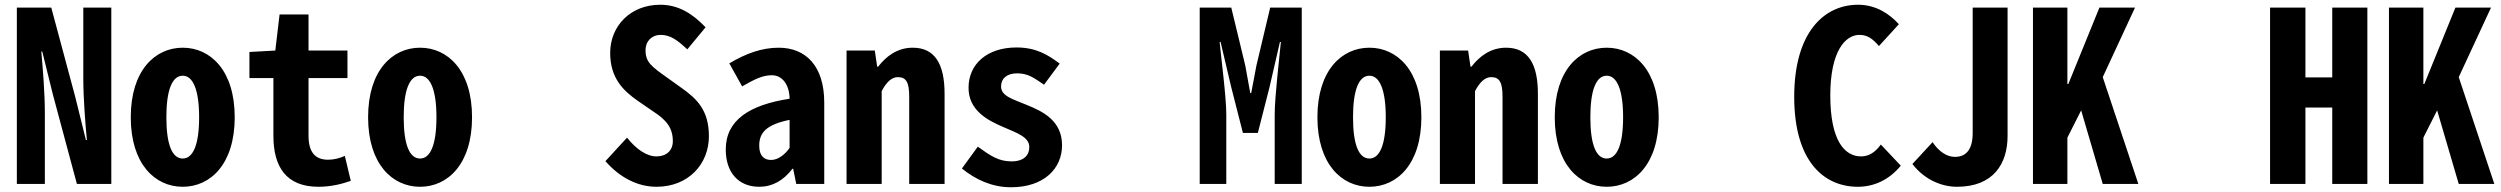

<svg xmlns="http://www.w3.org/2000/svg" viewBox="-20 -775 10540 809"><path d="M51 0H169V-299C169 -381 161 -480 154 -558H158L203 -376L304 0H449V-743H331V-445C331 -363 339 -262 346 -185H342L297 -367L196 -743H51Z M750 12C867 12 969 -84 969 -281C969 -478 867 -574 750 -574C633 -574 531 -478 531 -281C531 -84 633 12 750 12ZM750 -107C706 -107 681 -164 681 -281C681 -397 706 -456 750 -456C793 -456 819 -397 819 -281C819 -164 793 -107 750 -107Z M1322 12C1377 12 1424 -1 1458 -13L1433 -118C1410 -108 1387 -102 1362 -102C1308 -102 1280 -134 1280 -203V-446H1444V-562H1280V-714H1158L1140 -562L1031 -556V-446H1132V-203C1132 -73 1185 12 1322 12Z M1750 12C1867 12 1969 -84 1969 -281C1969 -478 1867 -574 1750 -574C1633 -574 1531 -478 1531 -281C1531 -84 1633 12 1750 12ZM1750 -107C1706 -107 1681 -164 1681 -281C1681 -397 1706 -456 1750 -456C1793 -456 1819 -397 1819 -281C1819 -164 1793 -107 1750 -107Z M2746 12C2881 12 2967 -84 2967 -201C2967 -309 2918 -358 2851 -405L2791 -448C2725 -495 2700 -513 2700 -563C2700 -604 2729 -628 2763 -628C2806 -628 2835 -605 2876 -567L2953 -660C2896 -720 2836 -755 2762 -755C2636 -755 2551 -665 2551 -552C2551 -447 2605 -393 2669 -349L2733 -305C2789 -269 2815 -235 2815 -180C2815 -141 2788 -116 2746 -116C2705 -116 2661 -146 2622 -195L2531 -96C2592 -26 2668 12 2746 12Z M3179 12C3234 12 3281 -14 3319 -64H3322L3335 0H3453V-343C3453 -496 3376 -574 3261 -574C3189 -574 3122 -549 3053 -508L3107 -411C3161 -442 3194 -458 3232 -458C3276 -458 3306 -419 3307 -359C3138 -333 3038 -269 3038 -145C3038 -49 3091 12 3179 12ZM3229 -101C3201 -101 3179 -117 3179 -161C3179 -217 3210 -250 3307 -270V-152C3287 -123 3258 -101 3229 -101Z M3547 0H3695V-391C3715 -429 3737 -450 3763 -450C3799 -450 3811 -427 3811 -367V0H3960V-380C3960 -504 3920 -574 3826 -574C3761 -574 3714 -538 3680 -494H3676L3666 -562H3547Z M4240 14C4379 14 4455 -65 4455 -163C4455 -267 4373 -306 4306 -333C4246 -358 4198 -370 4198 -411C4198 -443 4221 -466 4266 -466C4311 -466 4337 -447 4379 -418L4445 -507C4397 -543 4347 -575 4263 -575C4139 -575 4061 -505 4061 -405C4061 -310 4141 -268 4207 -240C4266 -214 4317 -198 4317 -155C4317 -121 4294 -95 4242 -95C4187 -95 4153 -119 4100 -157L4033 -65C4091 -18 4160 14 4240 14Z M5035 0H5147V-292C5147 -367 5126 -524 5119 -598H5123L5168 -407L5217 -215H5280L5329 -407L5373 -598H5377C5370 -524 5351 -367 5351 -292V0H5465V-743H5332L5274 -499L5252 -383H5248L5227 -499L5168 -743H5035Z M5750 12C5867 12 5969 -84 5969 -281C5969 -478 5867 -574 5750 -574C5633 -574 5531 -478 5531 -281C5531 -84 5633 12 5750 12ZM5750 -107C5706 -107 5681 -164 5681 -281C5681 -397 5706 -456 5750 -456C5793 -456 5819 -397 5819 -281C5819 -164 5793 -107 5750 -107Z M6047 0H6195V-391C6215 -429 6237 -450 6263 -450C6299 -450 6311 -427 6311 -367V0H6460V-380C6460 -504 6420 -574 6326 -574C6261 -574 6214 -538 6180 -494H6176L6166 -562H6047Z M6750 12C6867 12 6969 -84 6969 -281C6969 -478 6867 -574 6750 -574C6633 -574 6531 -478 6531 -281C6531 -84 6633 12 6750 12ZM6750 -107C6706 -107 6681 -164 6681 -281C6681 -397 6706 -456 6750 -456C6793 -456 6819 -397 6819 -281C6819 -164 6793 -107 6750 -107Z M7808 12C7876 12 7940 -17 7989 -77L7905 -166C7882 -134 7855 -116 7822 -116C7752 -116 7692 -183 7692 -373C7692 -559 7755 -628 7815 -628C7850 -628 7872 -610 7897 -581L7981 -673C7941 -717 7884 -755 7809 -755C7666 -755 7540 -639 7540 -367C7540 -94 7666 12 7808 12Z M8226 12C8379 12 8439 -85 8439 -202V-743H8292V-215C8292 -142 8262 -114 8217 -114C8185 -114 8151 -134 8123 -176L8038 -84C8091 -15 8165 12 8226 12Z M8546 0H8691V-195L8749 -310L8840 0H8990L8840 -450L8976 -743H8826L8695 -421H8691V-743H8546Z M9545 0H9694V-322H9807V0H9955V-743H9807V-449H9694V-743H9545Z M10046 0H10191V-195L10249 -310L10340 0H10490L10340 -450L10476 -743H10326L10195 -421H10191V-743H10046Z"/></svg>

Font: Noto Sans Mono CJK HK
Style: Bold
Weight: 700
Designer: Ryoko NISHIZUKA 西塚涼子 (kana, bopomofo & ideographs); Paul D. Hunt (Latin, Greek & Cyrillic); Sandoll Communications 산돌커뮤니
Foundry: Adobe
Version: Version 2.004;hotconv 1.0.118;makeotfexe 2.5.65603